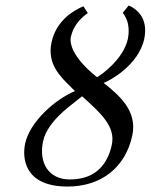

<svg xmlns="http://www.w3.org/2000/svg" viewBox="-20 -672 552 704"><path d="M449 -530C432 -451 344 -393 336 -389C336 -389 226 -471 240 -538C244 -553 254 -591 302 -624L286 -649C249 -634 186 -596 169 -517C152 -438 200 -392 241 -352C245 -347 250 -343 255 -338C184 -309 89 -226 72 -145C62 -97 65 12 228 12C351 12 440 -58 465 -175C485 -267 414 -325 360 -368C378 -374 488 -431 509 -530C524 -604 484 -638 452 -652L430 -625C460 -588 451 -542 449 -530ZM236 -14C159 -14 121 -74 138 -154C146 -193 177 -236 233 -281L281 -319C351 -256 404 -208 390 -141C376 -77 337 -14 236 -14Z"/></svg>

Font: Libertinus Sans
Style: Italic
Weight: 400
Italic angle: -12°
Designer: Philipp H. Poll, Khaled Hosny
Foundry: Caleb Maclennan
Version: Version 7.050;RELEASE